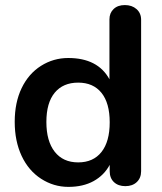

<svg xmlns="http://www.w3.org/2000/svg" viewBox="-20 -730 641 758"><path d="M380.6 -129.9Q413.1 -170.9 413.1 -247.1Q413.1 -323.2 380.6 -363.5Q348.1 -403.8 288.6 -403.8Q229 -403.8 196 -364Q163.1 -324.2 163.1 -248.5Q163.1 -172.9 196 -130.9Q229 -88.9 288.6 -88.9Q348.1 -88.9 380.6 -129.9ZM537.1 -651.9V-54.2Q537.1 -27.3 520 -11.2Q502.9 4.9 474.9 4.9Q446.8 4.9 429.9 -11Q413.1 -26.9 413.1 -54.2V-79.1Q391.1 -38.1 349.6 -15.1Q308.1 7.8 250 7.8Q191.9 7.8 142.3 -24.2Q92.8 -56.2 65.4 -114.5Q38.1 -172.9 38.1 -249Q38.1 -325.2 65.4 -382.1Q92.8 -439 141.8 -470Q190.9 -501 249.5 -501Q366.2 -501 412.1 -417V-653.8Q412.1 -678.7 428.5 -694.3Q444.8 -710 472.9 -710Q501 -710 519 -694.1Q537.1 -678.2 537.1 -651.9Z"/></svg>

Font: Nunito-Bold
Style: Bold
Weight: 700
Designer: Vernon Adams
Foundry: newtypography
Version: Version 3.000